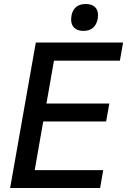

<svg xmlns="http://www.w3.org/2000/svg" viewBox="-20 -937 640 957"><path d="M158.5 -725H593.5L577.5 -634.5H249L211.5 -421H525L509 -331.5H195.5L153 -89H494.5L479 0H30.5ZM334.5 -840Q334.5 -848.5 336 -857.5Q341 -887 359.2 -902Q377.5 -917 407 -917Q437 -917 452.8 -902.5Q468.5 -888 468.5 -861.5Q468.5 -853.5 467 -843.5Q461.5 -814 443.8 -798.5Q426 -783 396 -783Q366.5 -783 350.5 -798Q334.5 -813 334.5 -840Z"/></svg>

Font: JuliaMono Medium
Style: Italic
Weight: 500
Italic angle: -9°
Monospace: yes
Designer: cormullion
Foundry: corm
Version: Version 0.054; ttfautohint (v1.8.4)